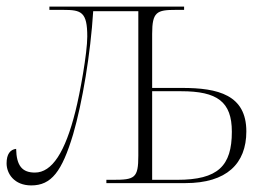

<svg xmlns="http://www.w3.org/2000/svg" viewBox="-20 -556 824 583"><path d="M75 7C136 7 168 -35 202 -148C230 -244 255 -393 263 -522H400V-83C400 -15 389 -10 323 -10H303V0H543C668 0 728 -59 728 -157C728 -268 642 -289 533 -289H442V-453C442 -520 456 -526 514 -526H539V-536H130V-526H172C227 -526 245 -520 245 -445C245 -395 223 -273 209 -218C178 -94 138 -32 86 -32C48 -32 30 -52 29 -104C11 -102 0 -88 0 -60C0 -29 23 7 75 7ZM518 -10H442V-279H530C640 -279 684 -247 684 -156C684 -52 642 -10 518 -10Z"/></svg>

Font: Noto Serif Display ExtraLight
Style: Regular
Weight: 200
Designer: Monotype Design Team
Foundry: Monotype Imaging Inc.
Version: Version 2.009